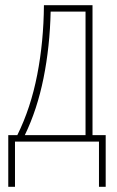

<svg xmlns="http://www.w3.org/2000/svg" viewBox="-20 -548 453 743"><path d="M311 -25H76Q124 -124 148.5 -246Q173 -368 176 -503H311ZM150 -528Q149 -387 124 -258.5Q99 -130 47 -25H12V175H38V0H363V175H389V-25H338V-528Z"/></svg>

Font: Noto Sans Display SemiCondensed Thin
Style: Regular
Weight: 250
Width: 4
Designer: Monotype Design team
Foundry: Monotype Imaging Inc.
Version: 1.000